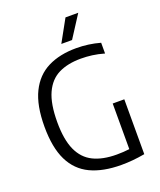

<svg xmlns="http://www.w3.org/2000/svg" viewBox="-170 -1050 963 1159"><g transform="rotate(-20 312.0 -470.0)"><path d="M407 6.5Q289 6.5 209 -31.5Q129 -69.5 88.5 -152.2Q48 -235 48 -369Q48 -505.5 89.2 -589.2Q130.5 -673 207 -711.2Q283.5 -749.5 389.5 -749.5Q468 -749.5 543 -728.5V-659.5Q502.5 -671 466.2 -675.8Q430 -680.5 393.5 -680.5Q310 -680.5 251.2 -651.5Q192.5 -622.5 161.2 -554.2Q130 -486 130 -368.5Q130 -256 160.5 -188.8Q191 -121.5 251.2 -91.8Q311.5 -62 401.5 -62Q445 -62 483 -67V-360H557.5V-7.5Q515 0 479 3.2Q443 6.5 407 6.5ZM314.5 -804 393 -946H475L383.5 -804Z"/></g></svg>

Font: Encode Sans SmCnd
Style: Regular
Weight: 400
Width: 4
Designer: Multiple Designers
Foundry: Impallari Type
Version: Version 3.002; ttfautohint (v1.8.3) -l 8 -r 50 -G 200 -x 14 